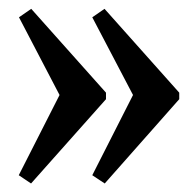

<svg xmlns="http://www.w3.org/2000/svg" viewBox="-20 -435 454 444"><path d="M222.2 -10.7 193.4 -29.8 287.6 -215.3 193.4 -395 221.7 -414.6 394.5 -220.7V-205.6ZM51.8 -10.7 23.4 -29.8 117.7 -215.3 23.9 -395 52.2 -414.6 225.1 -220.7V-205.6Z"/></svg>

Font: Elstob 18pt
Style: Bold
Weight: 700
Designer: Peter S. Baker
Version: Version 1.015